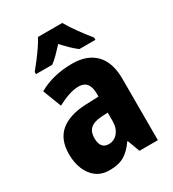

<svg xmlns="http://www.w3.org/2000/svg" viewBox="-187 -871 890 985"><g transform="rotate(-30 258.5 -378.0)"><path d="M276 -560Q364 -560 412.5 -510.5Q461 -461 461 -363V0H352L325 -73H322Q293 -31 259.5 -10.5Q226 10 171 10Q124 10 93 -13.5Q62 -37 46 -76.5Q30 -116 30 -165Q30 -252 82 -295.5Q134 -339 232 -343L309 -346V-363Q309 -442 246 -442Q219 -442 187 -431.5Q155 -421 119 -402L77 -511Q118 -535 168 -547.5Q218 -560 276 -560ZM270 -249Q225 -246 204.5 -227Q184 -208 184 -172Q184 -108 234 -108Q266 -108 287.5 -133.5Q309 -159 309 -202V-251ZM337 -766Q356 -732 384.5 -693Q413 -654 441 -619V-606H346Q327 -620 307 -639.5Q287 -659 265 -683Q242 -658 222.5 -638.5Q203 -619 185 -606H89V-619Q105 -638 125.5 -665Q146 -692 164.5 -719Q183 -746 193 -766Z"/></g></svg>

Font: Noto Sans Hebrew Condensed ExtraBold
Style: Regular
Weight: 800
Width: 3
Designer: Monotype Design Team
Foundry: Monotype Imaging Inc.
Version: Version 2.004; ttfautohint (v1.8.4.7-5d5b)